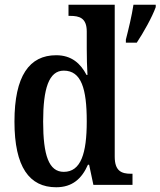

<svg xmlns="http://www.w3.org/2000/svg" viewBox="-20 -780 677 810"><path d="M217 10C285 10 325 -26 351 -85H356L374 0H539V-47H532C492 -47 464 -59 464 -119V-760H269V-713H276C314 -713 346 -705 346 -647V-575C346 -539 347 -497 349 -464H345C320 -512 282 -547 217 -547C104 -547 41 -460 41 -267C41 -75 104 10 217 10ZM511 -600H557C585 -642 622 -708 637 -750V-760H543C536 -713 522 -656 511 -613ZM249 -55C186 -55 162 -125 162 -267C162 -406 186 -482 249 -482C323 -482 346 -406 346 -268C346 -132 321 -55 249 -55Z"/></svg>

Font: Noto Serif Condensed Semi
Style: Regular
Weight: 600
Width: 3
Designer: Monotype Design Team
Foundry: Monotype Imaging Inc.
Version: Version 1.002